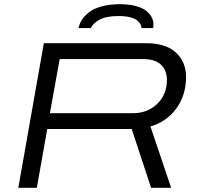

<svg xmlns="http://www.w3.org/2000/svg" viewBox="-20 -891 934 911"><path d="M353 -757.8Q356.4 -778.3 368.7 -797.1Q380.9 -815.9 403.1 -833.3Q425.3 -850.6 462.9 -860.8Q500.5 -871.1 548.8 -871.1Q587.9 -871.1 617.7 -864Q647.5 -856.9 665 -845.7Q682.6 -834.5 693.4 -819.3Q704.1 -804.2 706.8 -789.1Q709.5 -773.9 707 -757.8H651.9Q651.4 -767.1 646.5 -776.1Q641.6 -785.2 630.6 -794.4Q619.6 -803.7 596.7 -809.3Q573.7 -814.9 542 -814.9Q483.9 -814.9 452.1 -797.4Q420.4 -779.8 411.1 -757.8ZM66.9 0 188 -686H673.8Q765.6 -686 814.2 -642.1Q862.8 -598.1 862.8 -524.9Q862.8 -440.9 817.4 -377.4Q772 -314 693.8 -291L792 0H696.8L605 -278.8H204.1L154.8 0ZM216.8 -354H611.8Q681.2 -354 726.6 -398.9Q772 -443.8 772 -511.2Q772 -558.1 743.4 -584.5Q714.8 -610.8 659.2 -610.8H263.2Z"/></svg>

Font: Archivo Expanded Light
Style: Italic
Weight: 300
Width: 7
Italic angle: -10°
Designer: Hector Gatti
Foundry: Omnibus-Type
Version: Version 2.001